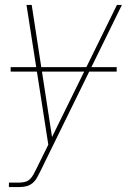

<svg xmlns="http://www.w3.org/2000/svg" viewBox="-20 -540 540 775"><path d="M16 215V197H59Q70 197 81.5 194Q93 191 101.5 182.5Q110 174 115.5 163.5Q121 153 126 143L175 44L87 -520H108L190 13L452 -520H472L143 151Q137 163 130 176Q123 189 112 198.5Q101 208 87 211.5Q73 215 59 215ZM23 -251V-269H451V-251Z"/></svg>

Font: Iosevka SS04 Thin Oblique
Style: Regular
Weight: 100
Italic angle: -9°
Monospace: yes
Designer: Belleve Invis
Foundry: Belleve Invis
Version: Version 19.0.0; ttfautohint (v1.8.4)